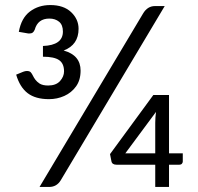

<svg xmlns="http://www.w3.org/2000/svg" viewBox="-20 -740 782 760"><path d="M649 0H594.5V-88H441.5Q423.5 -88 421 -102L415.5 -130L587 -364H649V-133H703.5V-100.5Q703.5 -96 700 -92Q696.5 -88 690 -88H649ZM174.5 0H136.5L546 -686Q563.5 -716 593.5 -716H632L220.5 -26.5Q204.5 0 174.5 0ZM174 -347.5Q120.5 -347.5 89.5 -371.2Q58.5 -395 44 -444.5L72 -456Q80 -459 86.5 -459Q97 -459 101.8 -453.8Q106.5 -448.5 110.5 -440Q114 -432.5 120 -424.5Q126 -416.5 137 -409Q149.5 -401.5 170.5 -401.5Q201.5 -401.5 217.5 -419Q233.5 -437 233.5 -457.5Q233.5 -488.5 214 -502Q194.5 -515.5 150 -515.5V-558Q229 -561 229 -615Q229 -641.5 213.8 -654Q198.5 -666.5 175.5 -666.5Q129.5 -666.5 117.5 -622.5Q114 -614.5 109.5 -611Q105 -607.5 97 -607.5H92L54.5 -614Q64.5 -669 98.5 -694.5Q132.5 -720 179 -720Q232 -720 261.5 -692Q291 -664 291 -626Q291 -562.5 232 -540Q299 -521.5 299 -460.5Q299 -423 281 -398Q263 -373 234.5 -360.2Q206 -347.5 174 -347.5ZM594.5 -133V-254Q594.5 -274.5 597.5 -297L476 -133Z"/></svg>

Font: Verano Sans
Style: Regular
Weight: 400
Designer: Lukasz Dziedzic with Adam Twardoch and Botio Nikoltchev
Foundry: tyPoland Lukasz Dziedzic
Version: Version 3.001;December 28, 2019;FontCreator 12.0.0.2547 64-b